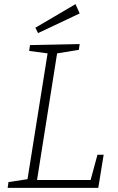

<svg xmlns="http://www.w3.org/2000/svg" viewBox="-20 -908 568 928"><path d="M418 -38 451 -160H481L455 0H17L21 -28L113 -42L210 -650L121 -662L125 -690L365 -695L361 -667L256 -650L159 -38ZM365 -843 164 -748 151 -774 345 -888Z"/></svg>

Font: Bitter Pro Light
Style: Italic
Weight: 300
Italic angle: -9°
Designer: Sol Matas, and Bitter project Authors
Foundry: Sol Matas
Version: Version 1.010